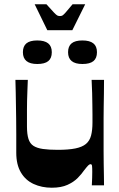

<svg xmlns="http://www.w3.org/2000/svg" viewBox="-20 -866 558 897"><path d="M222 11Q175 11 137 -6.5Q99 -24 77.5 -60.5Q56 -97 56 -152Q56 -199 56 -238Q56 -277 55.5 -310.5Q55 -344 54.5 -374.5Q54 -405 53.5 -433.5Q53 -462 52 -493H110Q109 -466 108 -442Q107 -418 106.5 -396.5Q106 -375 106 -354.5Q106 -334 106 -314.5Q106 -295 106 -275Q106 -239 113 -217Q120 -195 136.5 -184.5Q153 -174 180.5 -170Q208 -166 250 -166Q300 -166 332 -172.5Q364 -179 381.5 -193.5Q399 -208 405.5 -233Q412 -258 412 -293Q412 -312 412 -332.5Q412 -353 411.5 -377.5Q411 -402 410.5 -431Q410 -460 408 -493H466Q466 -460 465.5 -429Q465 -398 464.5 -369Q464 -340 464 -314Q464 -288 464 -264.5Q464 -241 464 -221Q464 -192 464 -161Q464 -130 464.5 -100Q465 -70 465.5 -44Q466 -18 466 0H409Q410 -18 410.5 -34.5Q411 -51 411 -63Q411 -82 410 -90.5Q409 -99 403 -99Q398 -99 392 -93Q386 -87 372 -69Q362 -54 343.5 -35Q325 -16 295.5 -2.5Q266 11 222 11ZM154 -567Q87 -567 87 -622Q87 -650 103.5 -663.5Q120 -677 154 -677Q188 -677 205 -663.5Q222 -650 222 -622Q222 -594 205.5 -580.5Q189 -567 154 -567ZM365 -567Q298 -567 298 -622Q298 -650 314.5 -663.5Q331 -677 365 -677Q399 -677 416 -663.5Q433 -650 433 -622Q433 -594 416.5 -580.5Q400 -567 365 -567ZM201 -725 142 -846H197Q222 -818 232.5 -807Q243 -796 248 -793.5Q253 -791 260 -791Q267 -791 271.5 -793.5Q276 -796 286 -807Q296 -818 319 -846H378L318 -725Z"/></svg>

Font: Ojuju ExtraLight
Style: Bold
Weight: 700
Version: Version 1.000